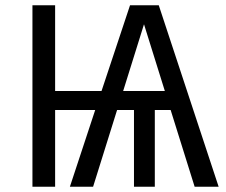

<svg xmlns="http://www.w3.org/2000/svg" viewBox="-20 -708 858 728"><path d="M718 0 627 -291H567V0H488V-291H424L333 0H245L341 -291H189V0H103V-688H189V-363H365L473 -688H582L809 0ZM447 -363H605L526 -616Z"/></svg>

Font: FiraGO Book
Style: Regular
Weight: 350
Designer: bBox Type
Foundry: bBox Type GmbH
Version: Version 1.001;PS 001.001;hotconv 1.0.88;makeotf.lib2.5.64775